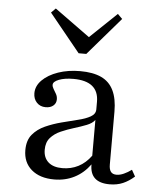

<svg xmlns="http://www.w3.org/2000/svg" viewBox="-50 -709 623 763"><g transform="rotate(5 261.5 -327.5)"><path d="M194.4 11.3Q137.1 11.3 103.6 -17.3Q70.2 -46 70.2 -95.2Q70.2 -133.9 89.5 -157.3Q108.9 -180.6 139.5 -194.4Q170.2 -208.1 204 -216.9Q237.9 -225.8 268.1 -233.1Q298.4 -240.3 317.7 -251.2Q337.1 -262.1 337.1 -280.6V-311.3Q337.1 -352.4 311.7 -373Q286.3 -393.5 236.3 -393.5Q201.6 -393.5 178.6 -384.7Q155.6 -375.8 155.6 -362.9Q155.6 -355.6 160.9 -346.8Q166.1 -337.9 171.8 -328.2Q177.4 -318.5 177.4 -306.5Q177.4 -291.1 166.1 -281.5Q154.8 -271.8 135.5 -271.8Q113.7 -271.8 100 -286.3Q86.3 -300.8 86.3 -323.4Q86.3 -352.4 109.7 -375.8Q133.1 -399.2 172.6 -412.9Q212.1 -426.6 260.5 -426.6Q311.3 -426.6 344.4 -411.3Q377.4 -396 393.5 -362.9Q409.7 -329.8 409.7 -278.2V-66.9Q409.7 -47.6 416.9 -38.3Q424.2 -29 439.5 -29Q453.2 -29 468.5 -35.9Q483.9 -42.7 499.2 -54L513.7 -28.2Q491.9 -8.9 468.5 1.2Q445.2 11.3 415.3 11.3Q336.3 11.3 337.1 -61.3Q311.3 -25.8 275 -7.3Q238.7 11.3 194.4 11.3ZM222.6 -36.3Q257.3 -36.3 286.3 -51.2Q315.3 -66.1 337.1 -96V-238.7Q327.4 -225 304.8 -216.1Q282.3 -207.3 255.6 -199.2Q229 -191.1 204 -180.2Q179 -169.4 162.9 -151.2Q146.8 -133.1 146.8 -103.2Q146.8 -71.8 166.5 -54Q186.3 -36.3 222.6 -36.3ZM389.5 -666.1 408.1 -647.6 278.2 -496.8H247.6L124.2 -648.4L141.9 -666.1L302.4 -550L262.9 -545.2Z"/></g></svg>

Font: Playfair 12pt Light
Style: Regular
Weight: 300
Designer: Claus Eggers Sørensen
Foundry: Claus Eggers Sørensen
Version: Version 2.000;gftools[0.9.28]